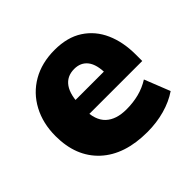

<svg xmlns="http://www.w3.org/2000/svg" viewBox="-135 -665 822 822"><g transform="rotate(-45 276.0 -254.0)"><path d="M323 11Q185 11 108.5 -60Q32 -131 32 -255Q32 -332 64 -392Q96 -452 154 -485.5Q212 -519 290 -519Q367 -519 418.5 -485.5Q470 -452 496 -393.5Q522 -335 522 -258V-220H181V-304H391L374 -290Q374 -347 352.5 -374.5Q331 -402 292 -402Q247 -402 223.5 -368.5Q200 -335 200 -268V-250Q200 -183 233 -152Q266 -121 328 -121Q368 -121 403.5 -130Q439 -139 471 -159L517 -43Q479 -17 429 -3Q379 11 323 11Z"/></g></svg>

Font: Mulish ExtraLight Black
Style: Regular
Weight: 900
Version: Version 3.603